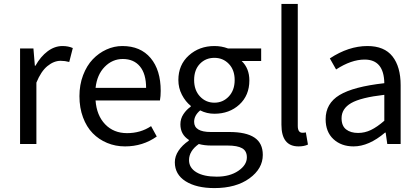

<svg xmlns="http://www.w3.org/2000/svg" viewBox="-20 -732 2127 976"><path d="M82 0V-485.8H149.9L157.2 -397.9H160.2Q186.5 -444.8 222.2 -471.4Q257.8 -498 297.9 -498Q327.1 -498 350.1 -487.8L332 -417Q310.5 -422.9 288.1 -422.9Q253.9 -422.9 221.2 -396.2Q188.5 -369.6 165 -312V0Z M615.7 12.2Q566.9 12.2 524.7 -5.4Q482.4 -22.9 451.2 -54.9Q419.9 -86.9 401.9 -135.5Q383.8 -184.1 383.8 -243.2Q383.8 -300.8 402.3 -349.6Q420.9 -398.4 451.4 -430.4Q481.9 -462.4 521 -480.2Q560.1 -498 602.1 -498Q694.3 -498 745.6 -437Q796.9 -376 796.9 -270Q796.9 -242.7 793 -221.2H465.8Q471.2 -145.5 514.4 -100.3Q557.6 -55.2 626 -55.2Q694.8 -55.2 748 -90.8L776.9 -38.1Q706.1 12.2 615.7 12.2ZM465.8 -285.2H722.7Q722.7 -356.4 691.4 -394.3Q660.2 -432.1 604 -432.1Q551.3 -432.1 512.2 -392.3Q473.1 -352.5 465.8 -285.2Z M1069.8 224.1Q978.5 224.1 923.6 189.5Q868.7 154.8 868.7 92.8Q868.7 62.5 887.5 34.2Q906.2 5.9 939.9 -17.1V-21Q897 -48.3 897 -100.1Q897 -128.4 912.4 -151.6Q927.7 -174.8 949.7 -189.9V-193.8Q922.9 -215.3 904.8 -250Q886.7 -284.7 886.7 -325.2Q886.7 -402.3 939.9 -450.2Q993.2 -498 1069.8 -498Q1106.4 -498 1138.7 -485.8H1307.6V-421.9H1208.5Q1247.6 -384.3 1247.6 -323.2Q1247.6 -247.1 1196.8 -200.4Q1146 -153.8 1069.8 -153.8Q1030.8 -153.8 997.6 -170.9Q966.8 -145 966.8 -112.8Q966.8 -61 1051.8 -61H1145.5Q1231 -61 1273.4 -32.7Q1315.9 -4.4 1315.9 55.2Q1315.9 125.5 1247.8 174.8Q1179.7 224.1 1069.8 224.1ZM1172.9 -325.2Q1172.9 -376.5 1143.3 -407.2Q1113.8 -438 1069.8 -438Q1025.4 -438 996.1 -407.5Q966.8 -377 966.8 -325.2Q966.8 -273.4 996.6 -241.7Q1026.4 -210 1069.8 -210Q1113.3 -210 1143.1 -241.7Q1172.9 -273.4 1172.9 -325.2ZM1081.5 166Q1147.9 166 1191.4 136.5Q1234.9 106.9 1234.9 67.9Q1234.9 35.2 1210.7 21.5Q1186.5 7.8 1136.7 7.8H1053.7Q1018.6 7.8 990.7 0Q940.9 35.2 940.9 82Q940.9 121.1 978.3 143.6Q1015.6 166 1081.5 166Z M1497.6 12.2Q1410.6 12.2 1410.6 -98.1V-711.9H1493.7V-91.8Q1493.7 -57.1 1517.6 -57.1Q1526.9 -57.1 1534.7 -59.1L1545.4 2.9Q1525.9 12.2 1497.6 12.2Z M1777.3 12.2Q1714.8 12.2 1675 -24.7Q1635.3 -61.5 1635.3 -126Q1635.3 -206.1 1705.8 -248.8Q1776.4 -291.5 1933.6 -309.1Q1931.6 -429.2 1833.5 -429.2Q1765.6 -429.2 1688.5 -378.9L1656.7 -435.1Q1752 -498 1847.7 -498Q1933.6 -498 1975.1 -445.3Q2016.6 -392.6 2016.6 -298.8V0H1948.7L1940.4 -58.1H1937.5Q1855 12.2 1777.3 12.2ZM1800.3 -56.2Q1834.5 -56.2 1865.7 -71.3Q1897 -86.4 1933.6 -118.2V-250Q1814 -236.3 1765.1 -208Q1716.3 -179.7 1716.3 -130.9Q1716.3 -92.3 1739.3 -74.2Q1762.2 -56.2 1800.3 -56.2Z"/></svg>

Font: Source Sans Pro
Style: Regular
Weight: 400
Designer: Paul D. Hunt
Foundry: Adobe Systems Incorporated
Version: Version 3.006;hotconv 1.0.111;makeotfexe 2.5.65597